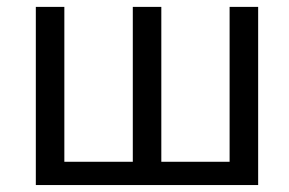

<svg xmlns="http://www.w3.org/2000/svg" viewBox="-20 -532 830 552"><path d="M640.1 -66.9V-512.2H722.2V0H83V-512.2H165V-66.9H361.8V-512.2H443.8V-66.9Z"/></svg>

Font: Lorenzo Sans
Style: Regular
Weight: 400
Foundry: Intel Corporation
Version: Version 1.00; ttfautohint (v1.5)